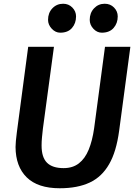

<svg xmlns="http://www.w3.org/2000/svg" viewBox="-20 -997 726 1025"><path d="M299 8Q182 8 122.8 -50Q63.5 -108 63 -212.5Q63 -226.5 64.8 -245Q66.5 -263.5 70 -291L130.5 -747H268L209 -310Q206.5 -286.5 204.2 -264.2Q202 -242 202 -220Q202 -157 231 -128.2Q260 -99.5 319.5 -99.5Q368.5 -99.5 401.2 -125Q434 -150.5 453.5 -198Q473 -245.5 482.5 -312L540.5 -747H676L616 -298.5Q608.5 -243 595.2 -198.5Q582 -154 562.5 -120.5Q524 -53 459 -22.5Q394 8 299 8ZM301.5 -822.5Q276 -822.5 256.2 -843.8Q236.5 -865 236.5 -891Q236.5 -928.5 259.8 -952.8Q283 -977 317 -977Q346.5 -977 366.2 -956.8Q386 -936.5 386 -909.5Q386 -872.5 364.2 -847.5Q342.5 -822.5 301.5 -822.5ZM523.5 -822.5Q498 -822.5 478.5 -843.5Q459 -864.5 459 -891Q459 -928 482 -952.5Q505 -977 539 -977Q569 -977 588.8 -956.8Q608.5 -936.5 608.5 -909.5Q608.5 -873 586.5 -847.8Q564.5 -822.5 523.5 -822.5Z"/></svg>

Font: Merriweather Sans SemiBold
Style: Italic
Weight: 600
Italic angle: -7.5°
Designer: Eben Sorkin
Foundry: Eben Sorkin
Version: Version 2.001